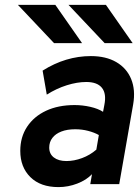

<svg xmlns="http://www.w3.org/2000/svg" viewBox="-20 -752 567 784"><path d="M218.8 12Q145.4 12 104.1 -28.7Q62.8 -69.4 62.8 -136Q62.8 -192.2 90.6 -234.3Q118.4 -276.5 168.2 -299.8Q218 -323 284.6 -323Q317 -323 348.9 -315.7Q380.7 -308.4 400.8 -295.4L406.2 -324Q415.3 -369.6 396.2 -393.4Q377.1 -417.2 332.4 -417.2Q295 -417.2 252.7 -403.9Q210.4 -390.6 171 -365.6L154 -463.6Q201.2 -493.4 250.5 -508.2Q299.8 -523 351 -523Q412.7 -523 454.9 -498.4Q497.2 -473.8 515.5 -429.4Q533.9 -384.9 523.8 -326L466.8 0H348.6L355.6 -40.8Q332.9 -16.8 295.5 -2.4Q258.2 12 218.8 12ZM251.2 -94.4Q282.5 -94.4 315.1 -106.5Q347.6 -118.6 373.4 -141L383.6 -200.6Q365 -211.1 339.9 -217.6Q314.8 -224.2 287.2 -224.2Q254.2 -224.2 230.4 -214.9Q206.6 -205.7 193.8 -188.8Q181 -172 181 -149.4Q181 -123.6 199.9 -109Q218.9 -94.4 251.2 -94.4ZM200.6 -576 53.2 -732H206L315 -576ZM407.2 -576 259.8 -732H412.6L521.6 -576Z"/></svg>

Font: Overpass
Style: Italic
Weight: 400
Italic angle: -10°
Designer: Delve Withrington, Dave Bailey, Thomas Jockin
Foundry: Delve Fonts LLC
Version: Version 4.000